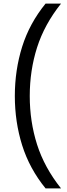

<svg xmlns="http://www.w3.org/2000/svg" viewBox="-20 -828 370 1068"><path d="M233.5 220Q144 110 103.2 -20Q62.5 -150 62.5 -294Q62.5 -438 103.2 -568Q144 -698 233.5 -808H319.5Q227 -692 186.2 -564Q145.5 -436 145.5 -294Q145.5 -152 186.2 -24Q227 104 319.5 220Z"/></svg>

Font: Encode Sans
Style: Regular
Weight: 400
Designer: Multiple Designers
Foundry: Impallari Type
Version: Version 3.002; ttfautohint (v1.8.3) -l 8 -r 50 -G 200 -x 14 